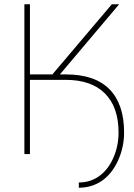

<svg xmlns="http://www.w3.org/2000/svg" viewBox="-20 -731 637 911"><path d="M264.2 -377.9H293Q430.2 -377.9 499.5 -307.4Q568.8 -236.8 568.8 -102.1Q568.8 -31.7 539.6 31.7Q510.3 95.2 462.6 127.4Q415 159.7 354 159.7V134.8Q409.2 134.8 451.7 103.8Q494.1 72.8 518.3 16.8Q542.5 -39.1 542.5 -102.1Q542.5 -222.7 478 -287.4Q413.6 -352.1 292 -352.1H122.1V0H95.7V-710.9H122.1V-377.9H228.5L510.7 -710.9H545.4Z"/></svg>

Font: Roboto Thin
Style: Regular
Weight: 250
Designer: Google
Version: Version 2.134; 2016